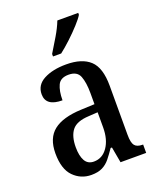

<svg xmlns="http://www.w3.org/2000/svg" viewBox="-143 -853 784 950"><g transform="rotate(-20 248.5 -378.0)"><path d="M173 10Q118 10 79.5 -29Q41 -68 41 -151Q41 -231 89 -269Q137 -307 235 -311L306 -314V-373Q306 -428 293 -461.5Q280 -495 235 -495Q192 -495 178 -465Q164 -435 164 -386Q77 -386 77 -449Q77 -498 123.5 -522.5Q170 -547 241 -547Q324 -547 366 -508Q408 -469 408 -374V-115Q408 -74 420 -59Q432 -44 461 -44H464V0H329L314 -83H307Q288 -55 271 -34Q254 -13 231 -1.5Q208 10 173 10ZM207 -48Q252 -48 279.5 -88Q307 -128 307 -191V-271L259 -268Q195 -265 170.5 -234Q146 -203 146 -145Q146 -100 160.5 -74Q175 -48 207 -48ZM194 -619Q215 -653 238.5 -692.5Q262 -732 275 -766H385V-756Q375 -739 349.5 -711Q324 -683 293.5 -654.5Q263 -626 237 -606H194Z"/></g></svg>

Font: Noto Serif Tamil Condensed Medium
Style: Regular
Weight: 500
Width: 3
Designer: Indian Type Foundry, Tom Grace, and the Monotype Design Team
Foundry: Monotype Imaging Inc.
Version: Version 2.004; ttfautohint (v1.8.4.7-5d5b)